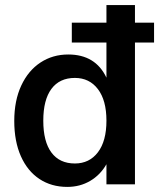

<svg xmlns="http://www.w3.org/2000/svg" viewBox="-20 -724 625 754"><path d="M585 -635V-557H510V0H398V-79Q374 -37 334 -13.5Q294 10 244 10Q182 10 135 -21Q88 -52 62 -110.5Q36 -169 36 -249Q36 -329 63.5 -388Q91 -447 139 -478.5Q187 -510 248 -510Q355 -510 398 -419V-557H262V-635H398V-704H510V-635ZM398 -250Q398 -330 364.5 -374Q331 -418 274 -418Q214 -418 182 -375Q150 -332 150 -250Q150 -168 182 -125Q214 -82 274 -82Q331 -82 364.5 -126Q398 -170 398 -250Z"/></svg>

Font: CBA Beacon Sans Bold
Style: Regular
Weight: 700
Designer: Wei Huang
Foundry: Wei Huang
Version: Version 1.002